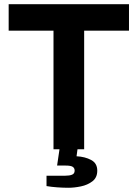

<svg xmlns="http://www.w3.org/2000/svg" viewBox="-20 -706 651 908"><path d="M233 0V-561H21V-686H590V-561H378V0ZM304 182Q279 182 251 180Q223 178 200 174V125H288Q309 125 321 120Q333 115 333 101Q333 89 324 83Q315 77 291 77H250L263 -11H348L342 33Q382 35 411 50.5Q440 66 440 101Q440 134 417 151.5Q394 169 362.5 175.5Q331 182 304 182Z"/></svg>

Font: Archivo VF Beta
Style: Regular
Weight: 400
Designer: Hector Gatti
Foundry: Omnibus-Type
Version: Version 1.002